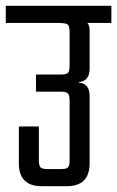

<svg xmlns="http://www.w3.org/2000/svg" viewBox="-40 -642 404 662"><path d="M344 -622V-563H261Q269 -555 269 -536V-406Q269 -362 232 -359V-357Q269 -354 269 -311V-79Q269 0 190 0H104Q25 0 25 -79V-206H94V-90Q94 -70 100 -64.5Q106 -59 125 -59H169Q188 -59 194 -64.5Q200 -70 200 -90V-295Q200 -314 194 -320Q188 -326 169 -326H84V-385H169Q188 -385 194 -390.5Q200 -396 200 -416V-531Q200 -553 193 -558Q186 -563 154 -563H-20V-622Z"/></svg>

Font: Teko Light
Style: Regular
Weight: 300
Designer: Manushi Parikh, Jonny Pinhorn
Foundry: Indian Type Foundry
Version: Version 1.105;PS 1.0;hotconv 1.0.78;makeotf.lib2.5.61930; tt